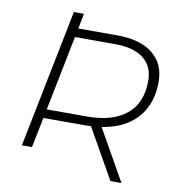

<svg xmlns="http://www.w3.org/2000/svg" viewBox="-87 -780 894 958"><g transform="rotate(10 360.0 -300.5)"><path d="M70 0 210 -700H261L246 -623H443Q559 -623 623 -572.5Q687 -522 687 -430Q687 -341 648 -279Q609 -217 537 -185Q495 -167 446 -159L592 99H536L393 -154Q379 -153 365 -153H152L121 0ZM161 -198H365Q494 -198 564.5 -255.5Q635 -313 635 -426Q635 -500 584.5 -539Q534 -578 440 -578H237Z"/></g></svg>

Font: Montserrat Thin Light
Style: Italic
Weight: 300
Italic angle: -11.3°
Version: Version 9.000